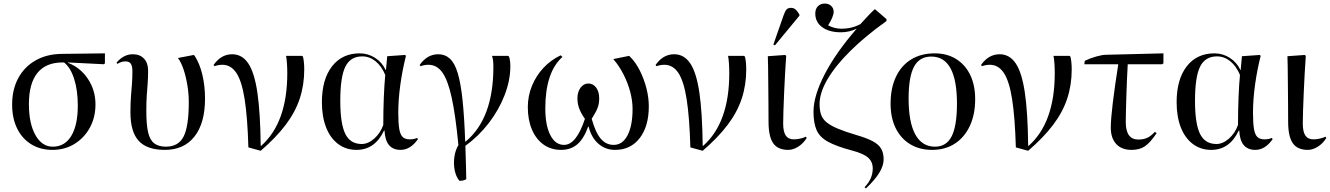

<svg xmlns="http://www.w3.org/2000/svg" viewBox="-20 -826 7453 1076"><path d="M274 14Q206 14 155 -17.5Q104 -49 76 -106Q48 -163 48 -240Q48 -325 82.5 -388.5Q117 -452 179.5 -487.5Q242 -523 325 -524L568 -527V-471L562 -466L361 -476V-474Q431 -447 473 -383.5Q515 -320 515 -241Q515 -168 483.5 -110.5Q452 -53 397.5 -19.5Q343 14 274 14ZM276 -4Q343 -4 379.5 -64.5Q416 -125 416 -234Q416 -320 395.5 -384Q375 -448 339 -476H330Q237 -476 189.5 -417Q142 -358 142 -243Q142 -134 178.5 -69Q215 -4 276 -4Z M904 14Q804 14 757.5 -36.5Q711 -87 711 -196Q711 -250 714 -287Q717 -324 719.5 -356Q722 -388 722 -427Q722 -456 713 -469Q704 -482 683 -482Q660 -482 638 -468L633 -475Q673 -522 724 -522Q764 -522 787 -497.5Q810 -473 810 -431Q810 -390 807.5 -358.5Q805 -327 802.5 -291.5Q800 -256 800 -203Q800 -128 810 -84.5Q820 -41 844.5 -22.5Q869 -4 910 -4Q980 -4 1009 -61Q1038 -118 1038 -254Q1038 -301 1030 -349Q1022 -397 1008.5 -437.5Q995 -478 977 -501L1066 -518L1071 -513Q1099 -470 1114 -407.5Q1129 -345 1129 -273Q1129 -136 1070 -61Q1011 14 904 14Z M1441 19 1372 0Q1367 -169 1351 -270.5Q1335 -372 1304.5 -417.5Q1274 -463 1226 -463Q1204 -463 1182 -455L1177 -462Q1219 -522 1281 -522Q1337 -522 1371.5 -470.5Q1406 -419 1422.5 -306.5Q1439 -194 1441 -9H1444Q1590 -139 1590 -416Q1590 -445 1588 -472.5Q1586 -500 1583 -513H1673L1678 -508Q1685 -480 1685 -436Q1685 -350 1660 -274Q1635 -198 1581 -126.5Q1527 -55 1441 19Z M1978 14Q1919 14 1875 -19Q1831 -52 1807.5 -112Q1784 -172 1784 -253Q1784 -381 1840.5 -454Q1897 -527 1996 -527Q2043 -527 2082.5 -501.5Q2122 -476 2141 -434H2143L2150 -511L2250 -518L2255 -513Q2235 -434 2223.5 -351Q2212 -268 2212 -194Q2212 -136 2217.5 -103.5Q2223 -71 2237 -58Q2251 -45 2276 -45Q2299 -45 2318 -53L2322 -46Q2280 14 2225 14Q2140 14 2135 -94H2132Q2081 14 1978 14ZM2007 -19Q2043 -19 2077.5 -49.5Q2112 -80 2128 -126Q2128 -208 2131 -281Q2134 -354 2139 -406Q2118 -456 2084.5 -483Q2051 -510 2010 -510Q1944 -510 1915.5 -452.5Q1887 -395 1887 -261Q1887 -133 1915 -76Q1943 -19 2007 -19Z M2554 187Q2535 163 2528 127Q2521 91 2526.5 53Q2532 15 2549 -13Q2533 -180 2511.5 -278.5Q2490 -377 2459 -420Q2428 -463 2381 -463Q2359 -463 2337 -455L2332 -462Q2374 -522 2436 -522Q2474 -522 2501 -497.5Q2528 -473 2545 -417Q2562 -361 2572 -267Q2582 -173 2587 -33H2590Q2745 -162 2745 -451Q2745 -494 2737 -513H2828L2833 -508Q2840 -487 2840 -454Q2840 -376 2808 -293Q2776 -210 2719 -136Q2662 -62 2588 -9Q2590 55 2591.5 106.5Q2593 158 2593 178Q2578 188 2554 187Z M3124 14Q3068 14 3026 -16Q2984 -46 2961 -100Q2938 -154 2938 -226Q2938 -288 2961 -344.5Q2984 -401 3025.5 -445.5Q3067 -490 3122 -516L3132 -507Q3036 -421 3036 -218Q3036 -124 3064 -69Q3092 -14 3141 -14Q3210 -14 3258 -160Q3236 -191 3226 -218Q3216 -245 3216 -275Q3216 -311 3233.5 -334.5Q3251 -358 3277 -358Q3304 -358 3321 -335Q3338 -312 3338 -275Q3338 -247 3330 -224Q3322 -201 3296 -160Q3317 -84 3346.5 -49Q3376 -14 3419 -14Q3469 -14 3497 -68Q3525 -122 3525 -216Q3525 -262 3511.5 -312.5Q3498 -363 3473.5 -410.5Q3449 -458 3417 -495L3506 -513L3512 -507Q3543 -476 3566 -430Q3589 -384 3602.5 -332Q3616 -280 3616 -230Q3616 -118 3565 -52Q3514 14 3427 14Q3373 14 3333.5 -20.5Q3294 -55 3279 -116H3276Q3252 -49 3215.5 -17.5Q3179 14 3124 14Z M3918 19 3849 0Q3844 -169 3828 -270.5Q3812 -372 3781.5 -417.5Q3751 -463 3703 -463Q3681 -463 3659 -455L3654 -462Q3696 -522 3758 -522Q3814 -522 3848.5 -470.5Q3883 -419 3899.5 -306.5Q3916 -194 3918 -9H3921Q4067 -139 4067 -416Q4067 -445 4065 -472.5Q4063 -500 4060 -513H4150L4155 -508Q4162 -480 4162 -436Q4162 -350 4137 -274Q4112 -198 4058 -126.5Q4004 -55 3918 19Z M4397 14Q4339 14 4313 -23.5Q4287 -61 4287 -143Q4287 -188 4286.5 -244Q4286 -300 4285.5 -355Q4285 -410 4284.5 -452Q4284 -494 4283 -511L4380 -518L4386 -513Q4383 -474 4380 -420Q4377 -366 4374.5 -309.5Q4372 -253 4370.5 -205.5Q4369 -158 4369 -134Q4369 -88 4383.5 -66.5Q4398 -45 4429 -45Q4446 -45 4465.5 -49.5Q4485 -54 4496 -60L4501 -53Q4482 -22 4453.5 -4Q4425 14 4397 14ZM4323 -572 4314 -576 4371 -739Q4380 -765 4388.5 -773.5Q4397 -782 4413 -782Q4427 -782 4437.5 -773.5Q4448 -765 4460 -745V-738Z M4833 230 4825 223Q4871 177 4871 118Q4871 80 4844.5 57Q4818 34 4753 17Q4667 -6 4620.5 -31.5Q4574 -57 4556.5 -96.5Q4539 -136 4539 -200Q4539 -289 4602 -410.5Q4665 -532 4781 -665Q4738 -645 4693 -645Q4627 -645 4588 -673.5Q4549 -702 4549 -750Q4549 -776 4563.5 -791Q4578 -806 4603 -806Q4624 -806 4638 -793Q4652 -780 4652 -760Q4652 -734 4621 -684Q4656 -665 4696 -665Q4753 -665 4802 -691Q4827 -718 4844.5 -737Q4862 -756 4883 -775L4948 -719V-708Q4830 -624 4746 -541Q4662 -458 4617.5 -382Q4573 -306 4573 -243Q4573 -208 4581.5 -183.5Q4590 -159 4612.5 -140.5Q4635 -122 4675.5 -105Q4716 -88 4780 -69Q4839 -52 4872 -34Q4905 -16 4918.5 8Q4932 32 4932 67Q4932 102 4908.5 141Q4885 180 4833 230Z M5204 14Q5133 14 5080.5 -18Q5028 -50 4999.5 -108Q4971 -166 4971 -245Q4971 -332 5001 -395.5Q5031 -459 5086.5 -493Q5142 -527 5218 -527Q5287 -527 5338 -495.5Q5389 -464 5417 -406.5Q5445 -349 5445 -270Q5445 -184 5415 -120Q5385 -56 5331 -21Q5277 14 5204 14ZM5220 -4Q5284 -4 5313.5 -62.5Q5343 -121 5343 -245Q5343 -509 5199 -509Q5133 -509 5102.5 -452.5Q5072 -396 5072 -274Q5072 -141 5109.5 -72.5Q5147 -4 5220 -4Z M5742 19 5673 0Q5668 -169 5652 -270.5Q5636 -372 5605.5 -417.5Q5575 -463 5527 -463Q5505 -463 5483 -455L5478 -462Q5520 -522 5582 -522Q5638 -522 5672.5 -470.5Q5707 -419 5723.5 -306.5Q5740 -194 5742 -9H5745Q5891 -139 5891 -416Q5891 -445 5889 -472.5Q5887 -500 5884 -513H5974L5979 -508Q5986 -480 5986 -436Q5986 -350 5961 -274Q5936 -198 5882 -126.5Q5828 -55 5742 19Z M6321 14Q6266 14 6235.5 -19Q6205 -52 6205 -111Q6205 -156 6216 -247.5Q6227 -339 6247 -466H6057L6059 -485Q6090 -500 6124 -509.5Q6158 -519 6178 -519L6500 -527V-471L6493 -466H6300Q6298 -432 6296 -386.5Q6294 -341 6292.5 -293.5Q6291 -246 6290 -206Q6289 -166 6289 -142Q6289 -44 6359 -44Q6388 -44 6409 -53.5Q6430 -63 6452 -87L6462 -80Q6426 -26 6396 -6Q6366 14 6321 14Z M6768 14Q6709 14 6665 -19Q6621 -52 6597.5 -112Q6574 -172 6574 -253Q6574 -381 6630.5 -454Q6687 -527 6786 -527Q6833 -527 6872.5 -501.5Q6912 -476 6931 -434H6933L6940 -511L7040 -518L7045 -513Q7025 -434 7013.5 -351Q7002 -268 7002 -194Q7002 -136 7007.5 -103.5Q7013 -71 7027 -58Q7041 -45 7066 -45Q7089 -45 7108 -53L7112 -46Q7070 14 7015 14Q6930 14 6925 -94H6922Q6871 14 6768 14ZM6797 -19Q6833 -19 6867.5 -49.5Q6902 -80 6918 -126Q6918 -208 6921 -281Q6924 -354 6929 -406Q6908 -456 6874.5 -483Q6841 -510 6800 -510Q6734 -510 6705.5 -452.5Q6677 -395 6677 -261Q6677 -133 6705 -76Q6733 -19 6797 -19Z M7309 14Q7251 14 7225 -23.5Q7199 -61 7199 -143Q7199 -188 7198.5 -244Q7198 -300 7197.5 -355Q7197 -410 7196.5 -452Q7196 -494 7195 -511L7292 -518L7298 -513Q7295 -474 7292 -420Q7289 -366 7286.5 -309.5Q7284 -253 7282.5 -205.5Q7281 -158 7281 -134Q7281 -88 7295.5 -66.5Q7310 -45 7341 -45Q7358 -45 7377.5 -49.5Q7397 -54 7408 -60L7413 -53Q7394 -22 7365.5 -4Q7337 14 7309 14Z"/></svg>

Font: Literata 72pt
Style: Regular
Weight: 400
Designer: Latin by Veronika Burian and Jose Scaglione. Greek by Irene Vlachou. Cyrillic by Vera Evstafieva.
Foundry: TypeTogether
Version: Version 3.002